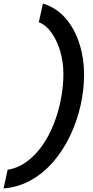

<svg xmlns="http://www.w3.org/2000/svg" viewBox="-93 -843 522 1078"><path d="M148 -823Q224 -800 275.5 -740Q327 -680 353 -597.5Q379 -515 379 -424Q379 -339 359.5 -251.5Q340 -164 302 -83.5Q264 -3 209 62Q154 127 83 167.5Q12 208 -73 215L-50 110Q7 101 56 65.5Q105 30 143.5 -24.5Q182 -79 208.5 -146Q235 -213 249 -285.5Q263 -358 263 -428Q263 -495 245 -555.5Q227 -616 196 -659.5Q165 -703 125 -718Z"/></svg>

Font: Be Vietnam Pro Medium
Style: Italic
Weight: 500
Italic angle: -12°
Designer: Lam Bao, Tony Le, Vietanh Nguyen
Foundry: Yellow Type Foundry
Version: Version 1.002; ttfautohint (v1.8.3)